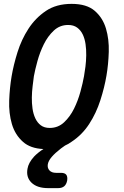

<svg xmlns="http://www.w3.org/2000/svg" viewBox="-20 -760 640 992"><path d="M295 133Q315 133 322.5 143Q330 153 327 173Q323 193 311.5 202.5Q300 212 280 212H229Q172 212 143 184Q114 156 122 112Q127 81 156 49Q175 29 204 10Q137 7 99 -27Q58 -63 41.5 -119Q25 -175 27.5 -241Q30 -307 40 -366Q50 -425 70.5 -490.5Q91 -556 127 -611.5Q163 -667 217 -703.5Q271 -740 350 -740Q428 -740 469.5 -704Q511 -668 527.5 -612.5Q544 -557 542 -492Q540 -427 530 -369Q520 -309 498.5 -242Q477 -175 440.5 -119Q404 -63 349 -27Q334 -16 316 -8L295 7Q264 31 247 51Q230 71 227 89Q224 108 235.5 120.5Q247 133 270 133ZM237 -99Q280 -99 311 -128Q342 -157 362.5 -198.5Q383 -240 395.5 -286Q408 -332 414 -366Q418 -388 421.5 -416Q425 -444 425.5 -474Q426 -504 422 -532Q418 -560 407.5 -582Q397 -604 378.5 -617.5Q360 -631 332 -631Q289 -631 258 -602Q227 -573 206.5 -531.5Q186 -490 173.5 -444.5Q161 -399 155 -366Q152 -343 148.5 -314.5Q145 -286 144.5 -256.5Q144 -227 148 -199Q152 -171 162.5 -148.5Q173 -126 191 -112.5Q209 -99 237 -99Z"/></svg>

Font: Maple Mono NL SemiBold
Style: Italic
Weight: 600
Italic angle: -10°
Monospace: yes
Designer: subframe7536
Version: Version 7.000